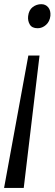

<svg xmlns="http://www.w3.org/2000/svg" viewBox="-30 -768 262 918"><path d="M83.5 130.5H-10.5L105.5 -502.5H159ZM211 -692.5Q208 -665 190 -649Q172 -633 150 -633Q123 -633 112.5 -650.8Q102 -668.5 104.5 -691Q108 -720 126.2 -734Q144.5 -748 167.5 -748Q188 -748 200.5 -733Q213 -718 211 -692.5Z"/></svg>

Font: Merriweather 24pt SemiCondensed Light
Style: Italic
Weight: 300
Width: 4
Italic angle: -7.8°
Designer: Eben Sorkin
Foundry: Eben Sorkin
Version: Version 2.101